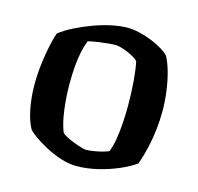

<svg xmlns="http://www.w3.org/2000/svg" viewBox="-105 -831 970 941"><g transform="rotate(15 380.5 -360.0)"><path d="M362 0Q322 0 280 -14Q238 -28 201.5 -47.5Q165 -67 139.5 -85.5Q114 -104 105 -114Q83 -152 71.5 -211.5Q60 -271 60 -333Q60 -384 66 -434Q72 -484 81 -528Q90 -572 101 -603Q131 -626 172.5 -647Q214 -668 260.5 -685Q307 -702 351 -711Q395 -720 429 -720Q457 -720 490 -712.5Q523 -705 554.5 -692Q586 -679 610 -664.5Q634 -650 646 -636Q663 -605 675 -560.5Q687 -516 693.5 -466Q700 -416 700 -370Q700 -322 694.5 -274Q689 -226 678.5 -180.5Q668 -135 653 -92Q624 -70 575 -48.5Q526 -27 470 -13.5Q414 0 362 0ZM386 -89Q397 -89 419 -92Q441 -95 464.5 -101Q488 -107 500 -113Q511 -141 517.5 -179.5Q524 -218 527 -262.5Q530 -307 530 -351Q530 -417 525 -476.5Q520 -536 512 -572Q505 -581 489.5 -590Q474 -599 456 -606.5Q438 -614 421.5 -618.5Q405 -623 395 -623Q381 -623 355 -620.5Q329 -618 302.5 -614Q276 -610 257 -605Q247 -581 239.5 -547Q232 -513 228.5 -471Q225 -429 225 -382Q225 -316 233.5 -250.5Q242 -185 259 -143Q265 -135 282.5 -125.5Q300 -116 321 -108Q342 -100 360.5 -94.5Q379 -89 386 -89Z"/></g></svg>

Font: Texturina Medium 12pt ExtraBold
Style: Regular
Weight: 800
Version: Version 1.002